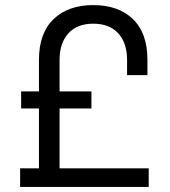

<svg xmlns="http://www.w3.org/2000/svg" viewBox="-20 -734 668 754"><path d="M59 0V-73H133V-308H63V-375H133V-499Q133 -604 190.5 -659Q248 -714 346 -714Q445 -714 502 -659Q559 -604 559 -499V-439H479V-499Q479 -565 444.5 -603Q410 -641 346 -641Q283 -641 248.5 -603Q214 -565 214 -499V-375H339V-308H214V-73H564V0Z"/></svg>

Font: Space Grotesk Light
Style: Regular
Weight: 400
Version: Version 2.000